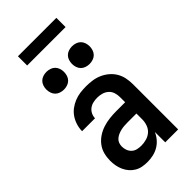

<svg xmlns="http://www.w3.org/2000/svg" viewBox="-280 -981 1060 1060"><g transform="rotate(-45 250.0 -451.5)"><path d="M193 8Q174 8 154.5 4.5Q135 1 118 -9Q101 -19 88 -34Q75 -49 67 -67Q59 -85 55.5 -104Q52 -123 52 -143Q52 -169 58.5 -194.5Q65 -220 81 -241Q97 -262 119 -276.5Q141 -291 166 -299Q191 -307 217 -310Q243 -313 269 -313H339V-354Q339 -372 333.5 -389Q328 -406 314.5 -418Q301 -430 283.5 -435Q266 -440 249 -440Q232 -440 216 -436.5Q200 -433 187 -423.5Q174 -414 166.5 -399Q159 -384 159 -368H58Q58 -391 65 -414Q72 -437 85 -456.5Q98 -476 116.5 -490Q135 -504 157 -513Q179 -522 202 -525Q225 -528 249 -528Q273 -528 297.5 -524.5Q322 -521 344.5 -511Q367 -501 386 -485Q405 -469 417.5 -448Q430 -427 435 -402.5Q440 -378 440 -354V0H339V-81Q330 -60 315 -42.5Q300 -25 280.5 -13.5Q261 -2 238.5 3Q216 8 193 8ZM233 -80Q254 -80 274.5 -86Q295 -92 310 -105.5Q325 -119 332 -139Q339 -159 339 -180V-225H269Q256 -225 243 -224Q230 -223 217.5 -220Q205 -217 193.5 -212Q182 -207 172 -198.5Q162 -190 157.5 -178Q153 -166 153 -153Q153 -137 158.5 -122.5Q164 -108 175.5 -97.5Q187 -87 202.5 -83.5Q218 -80 233 -80ZM350 -601Q336 -601 322.5 -605.5Q309 -610 299.5 -619.5Q290 -629 285.5 -642.5Q281 -656 281 -670Q281 -684 285.5 -697.5Q290 -711 299.5 -720.5Q309 -730 322.5 -734.5Q336 -739 350 -739Q364 -739 377.5 -734.5Q391 -730 400.5 -720.5Q410 -711 414.5 -697.5Q419 -684 419 -670Q419 -656 414.5 -642.5Q410 -629 400.5 -619.5Q391 -610 377.5 -605.5Q364 -601 350 -601ZM150 -601Q136 -601 122.5 -605.5Q109 -610 99.5 -619.5Q90 -629 85.5 -642.5Q81 -656 81 -670Q81 -684 85.5 -697.5Q90 -711 99.5 -720.5Q109 -730 122.5 -734.5Q136 -739 150 -739Q164 -739 177.5 -734.5Q191 -730 200.5 -720.5Q210 -711 214.5 -697.5Q219 -684 219 -670Q219 -656 214.5 -642.5Q210 -629 200.5 -619.5Q191 -610 177.5 -605.5Q164 -601 150 -601ZM100 -839V-911H400V-839Z"/></g></svg>

Font: Iosevka Curly Semibold
Style: Regular
Weight: 600
Monospace: yes
Designer: Belleve Invis
Foundry: Belleve Invis
Version: Version 22.1.2; ttfautohint (v1.8.4)